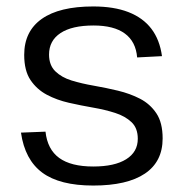

<svg xmlns="http://www.w3.org/2000/svg" viewBox="-20 -568 569 595"><path d="M269 7Q165 7 111 -33Q57 -73 45 -157L121 -160Q127 -105 163.5 -78.5Q200 -52 269 -52Q335 -52 371 -74.5Q407 -97 407 -138Q407 -171 387.5 -189.5Q368 -208 337 -218Q306 -228 268.5 -234.5Q231 -241 193.5 -249.5Q156 -258 125 -274.5Q94 -291 74.5 -320Q55 -349 55 -398Q55 -471 109.5 -509.5Q164 -548 269 -548Q333 -548 378 -530.5Q423 -513 449 -479Q475 -445 482 -394L405 -390Q401 -439 367 -464Q333 -489 270 -489Q203 -489 167.5 -465.5Q132 -442 132 -399Q132 -366 151.5 -347Q171 -328 202 -318.5Q233 -309 270.5 -302.5Q308 -296 345.5 -287Q383 -278 414 -262Q445 -246 464.5 -217Q484 -188 484 -139Q484 -67 429 -30Q374 7 269 7Z"/></svg>

Font: Pathway Extreme 8pt Thin 12pt Light
Style: Regular
Weight: 300
Version: Version 1.001;gftools[0.9.26]